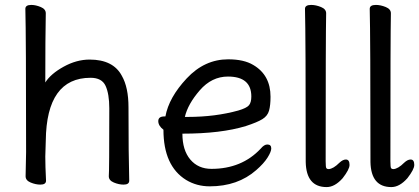

<svg xmlns="http://www.w3.org/2000/svg" viewBox="-20 -733 1703 780"><path d="M482 17Q463 17 442.5 8.5Q422 0 422 -17Q424 -34 424 -293Q424 -351 409 -384Q394 -417 348 -417Q169 -417 166 -162L164 -97Q164 -59 167 1Q167 17 144 17Q125 17 104.5 8.5Q84 0 84 -17L86 -115Q86 -590 83 -697Q83 -713 107 -713Q125 -713 145.5 -704.5Q166 -696 166 -679Q164 -580 164 -398Q186 -433 238.5 -462Q291 -491 344 -491Q440 -491 475 -425Q502 -378 502 -297Q502 -105 505 1Q505 17 482 17Z M743 -258Q854 -258 948 -284Q982 -294 991.5 -305.5Q1001 -317 1001 -341Q1001 -422 906 -422Q840 -422 791.5 -366Q743 -310 731 -258ZM832 24Q779 24 736 -2Q644 -59 644 -206Q623 -222 623 -241Q623 -260 648 -260H652Q666 -337 738.5 -414.5Q811 -492 907 -492Q971 -492 1009 -469Q1079 -428 1079 -340Q1079 -305 1073 -283.5Q1067 -262 1046 -249Q1025 -236 979 -221Q878 -190 721 -190Q721 -123 753 -85Q785 -47 839 -47Q962 -47 1039 -129Q1053 -146 1066 -146Q1082 -146 1082 -130Q1082 -117 1067 -93Q1052 -69 1021 -42Q946 24 832 24Z M1307 27Q1224 27 1222 -75Q1222 -590 1219 -697Q1219 -713 1244 -713Q1263 -713 1284 -704.5Q1305 -696 1305 -679Q1303 -590 1303 -78Q1303 -53 1306 -49.5Q1309 -46 1315 -46Q1334 -47 1359 -72Q1373 -85 1385 -85Q1400 -85 1400 -63Q1400 -45 1372 -9Q1340 27 1307 27Z M1570 27Q1487 27 1485 -75Q1485 -590 1482 -697Q1482 -713 1507 -713Q1526 -713 1547 -704.5Q1568 -696 1568 -679Q1566 -590 1566 -78Q1566 -53 1569 -49.5Q1572 -46 1578 -46Q1597 -47 1622 -72Q1636 -85 1648 -85Q1663 -85 1663 -63Q1663 -45 1635 -9Q1603 27 1570 27Z"/></svg>

Font: LXGW WenKai Lite
Style: Bold
Weight: 700
Designer: LXGW / Fontworks Inc.
Foundry: LXGW / Fontworks Inc.
Version: Version 1.330;April 28, 2024